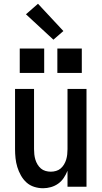

<svg xmlns="http://www.w3.org/2000/svg" viewBox="-20 -993 540 1021"><path d="M209 8Q185 8 161.5 0.5Q138 -7 120.5 -23Q103 -39 91 -60.5Q79 -82 72 -105Q65 -128 62.5 -152Q60 -176 60 -200V-520H161V-200Q161 -186 162.5 -172Q164 -158 168 -144.5Q172 -131 179.5 -118.5Q187 -106 197.5 -97Q208 -88 222 -84Q236 -80 250 -80Q264 -80 278 -84Q292 -88 302.5 -97Q313 -106 320.5 -118.5Q328 -131 332 -144.5Q336 -158 337.5 -172Q339 -186 339 -200V-520H440V0H339V-85Q331 -65 319 -47Q307 -29 289.5 -16.5Q272 -4 251 2Q230 8 209 8ZM415 -605H285V-735H415ZM215 -605H85V-735H215ZM264 -782 118 -917 182 -973 317 -828Z"/></svg>

Font: Iosevka SS04 Semibold
Style: Regular
Weight: 600
Monospace: yes
Designer: Belleve Invis
Foundry: Belleve Invis
Version: Version 19.0.0; ttfautohint (v1.8.4)